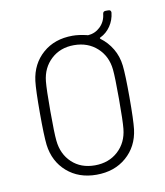

<svg xmlns="http://www.w3.org/2000/svg" viewBox="-71 -638 607 705"><g transform="rotate(-10 233.0 -285.5)"><path d="M401 -251Q401 -167 397 -132Q389 -69 344.5 -30.5Q300 8 233 8Q167 8 123 -30.5Q79 -69 71 -132Q67 -167 67 -252Q67 -336 71 -370Q79 -433 123 -471.5Q167 -510 234 -510Q257 -510 287 -503Q288 -502 292 -502Q318 -504 337 -522.5Q356 -541 359 -569Q360 -579 370 -579H380Q390 -579 390 -569Q387 -541 372 -519Q357 -497 334 -486Q330 -485 333 -481Q359 -462 376 -433.5Q393 -405 397 -370Q401 -335 401 -251ZM362 -251Q362 -333 359 -362Q354 -412 319.5 -443.5Q285 -475 233 -475Q182 -475 148 -443.5Q114 -412 109 -362Q106 -332 106 -251Q106 -169 109 -141Q114 -90 147.5 -58.5Q181 -27 233 -27Q285 -27 319.5 -58.5Q354 -90 359 -141Q362 -170 362 -251Z"/></g></svg>

Font: Barlow Semi Condensed ExLight
Style: Regular
Weight: 275
Width: 4
Designer: Jeremy Tribby
Foundry: Tribby Type
Version: Version 1.408